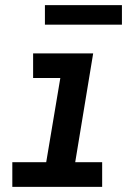

<svg xmlns="http://www.w3.org/2000/svg" viewBox="-20 -728 540 748"><path d="M28 0V-96H160L215 -424H109V-520H343L273 -96H378V0ZM155 -632V-708H455V-632Z"/></svg>

Font: Iosevka SS04 Oblique
Style: Bold
Weight: 700
Italic angle: -9°
Monospace: yes
Designer: Belleve Invis
Foundry: Belleve Invis
Version: Version 19.0.0; ttfautohint (v1.8.4)